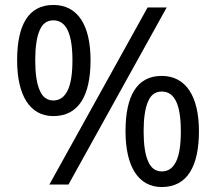

<svg xmlns="http://www.w3.org/2000/svg" viewBox="-20 -744 871 774"><path d="M195 -276C298 -276 345 -360 345 -501C345 -642 294 -724 195 -724C94 -724 49 -642 49 -501C49 -360 100 -276 195 -276ZM179 0H256L652 -714H575ZM195 -339C170 -339 151 -353 140 -380C128 -407 122 -448 122 -501C122 -554 128 -595 140 -622C151 -649 170 -662 195 -662C247 -662 272 -608 272 -501C272 -447 266 -407 253 -380C240 -353 221 -339 195 -339ZM632 10C735 10 782 -74 782 -215C782 -356 729 -438 632 -438C531 -438 486 -356 486 -215C486 -74 537 10 632 10ZM632 -53C607 -53 588 -67 577 -94C565 -121 559 -161 559 -215C559 -268 565 -308 577 -335C588 -362 607 -375 632 -375C684 -375 709 -322 709 -215C709 -160 703 -120 690 -93C677 -66 658 -53 632 -53Z"/></svg>

Font: Noto Sans Sunuwar
Style: Regular
Weight: 400
Designer: Anshuman Pandey
Foundry: Jamra Patel LLC
Version: Version 1.000